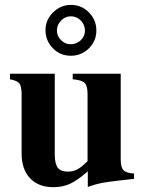

<svg xmlns="http://www.w3.org/2000/svg" viewBox="-20 -755 596 789"><path d="M530.8 -42V-20L470.2 -13.2Q421.9 -7.8 396.7 -2.9Q371.6 2 340.8 13.2V-50.8Q297.4 -13.2 267.3 0.5Q237.3 14.2 199.2 14.2Q138.2 14.2 103.5 -22.5Q68.8 -59.1 68.8 -124V-371.1Q67.9 -401.9 59.3 -412.6Q50.8 -423.3 21 -429.2V-452.1H205.1V-120.1Q205.1 -82 217.3 -65.9Q229.5 -49.8 258.8 -49.8Q280.3 -49.8 297.9 -59.1Q315.4 -68.4 339.8 -92.8V-371.1Q339.4 -403.3 327.1 -414.8Q314.9 -426.3 278.8 -429.2V-452.1H476.1V-99.1Q476.1 -67.9 487.5 -55.7Q499 -43.5 530.8 -42ZM272 -734.9Q314.9 -734.9 345.5 -703.9Q376 -672.9 376 -629.9Q376 -586.4 345.2 -556.2Q314.5 -525.9 271 -525.9Q227.5 -525.9 197.3 -556.6Q167 -587.4 167 -631.8Q167 -673.3 198.2 -704.1Q229.5 -734.9 272 -734.9ZM271 -688Q248 -688 231 -670.4Q213.9 -652.8 213.9 -629.9Q213.9 -606.9 230.7 -590.1Q247.6 -573.2 270 -573.2Q294.4 -573.2 311.8 -589.6Q329.1 -606 329.1 -628.9Q329.1 -653.3 312 -670.7Q294.9 -688 271 -688Z"/></svg>

Font: Accordance
Style: Bold
Weight: 700
Version: Version 1.2 (build January 31, 2020) Miklal Software Solutio